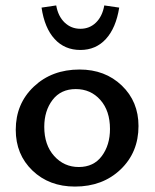

<svg xmlns="http://www.w3.org/2000/svg" viewBox="-20 -681 569 707"><path d="M276 -497Q333 -497 370 -537.5Q407 -578 419 -653L364 -661Q357 -621 333.5 -598Q310 -575 276 -575Q242 -575 218 -598Q194 -621 187 -661L133 -653Q144 -578 181 -537.5Q218 -497 276 -497ZM256 6Q161 6 99.5 -53Q38 -112 38 -203Q38 -299 104.5 -362Q171 -425 273 -425Q367 -425 428.5 -366Q490 -307 490 -217Q490 -120 424 -57Q358 6 256 6ZM270 -66Q325 -66 355 -106.5Q385 -147 385 -206Q385 -273 349.5 -313Q314 -353 259 -353Q204 -353 173.5 -313Q143 -273 143 -214Q143 -147 179.5 -106.5Q216 -66 270 -66Z"/></svg>

Font: EauTestText Semibold
Style: Regular
Weight: 600
Designer: Christian Thalmann (Catharsis Fonts)
Version: Version 0.001;PS 000.001;hotconv 1.0.88;makeotf.lib2.5.64775